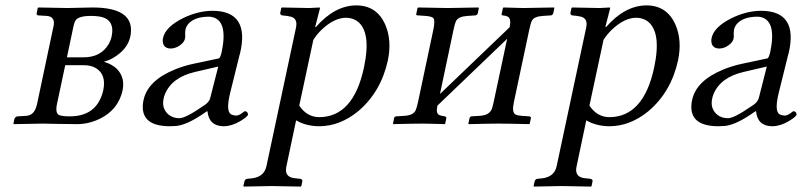

<svg xmlns="http://www.w3.org/2000/svg" viewBox="-20 -459 2983 713"><path d="M228.5 -246.1H290.5Q355 -246.1 384.3 -296.4Q391.6 -309.6 394.5 -323.2Q408.7 -390.6 343.8 -398.4Q332 -399.9 317.9 -399.9Q271 -399.9 260.3 -382.8Q255.9 -375 253.4 -363.8ZM222.2 -216.8 191.4 -71.8Q184.6 -38.6 199.7 -31.7Q211.4 -26.9 238.8 -26.9Q328.1 -26.9 356.4 -100.6Q360.8 -111.8 363.3 -123Q376 -182.6 335.4 -206.5Q317.4 -216.8 293 -216.8ZM31.7 2 29.8 0 33.7 -18.1Q37.1 -25.9 44.9 -26.9L77.1 -28.8Q106 -30.8 115.2 -64Q116.7 -68.8 117.7 -73.2L179.7 -366.2Q184.1 -397.5 153.8 -399.9L120.6 -401.9Q116.7 -403.3 115.7 -407.2L120.1 -429.2L122.6 -431.2Q123.5 -431.2 231 -429.2Q248.5 -429.2 275.9 -430.2Q304.2 -431.2 323.7 -431.2Q472.2 -431.2 466.3 -340.8Q465.8 -331.5 463.9 -323.2Q453.6 -275.4 400.4 -244.1Q381.8 -233.4 368.2 -231L367.7 -229Q424.3 -211.4 435.5 -164.6Q439.5 -145.5 435.5 -125Q418 -43.5 334 -10.7Q300.3 2 267.6 2Q231.4 2 185.1 1Q154.8 0 140.1 0Z M790.5 -211.9 704.6 -191.9Q618.2 -171.9 592.3 -108.9Q588.9 -100.1 587.4 -91.8Q580.1 -56.2 605.5 -33.7Q622.1 -20 646 -20Q669.4 -20 735.4 -65.9Q740.2 -69.3 742.7 -70.8Q756.8 -81.1 760.7 -95.2ZM750.5 -45.9H748.5L726.1 -30.8Q670.9 5.4 633.8 8.8Q623 9.8 611.3 9.8Q506.3 9.8 510.3 -67.4Q510.7 -77.6 513.2 -87.9Q528.3 -159.7 629.9 -201.2Q662.1 -214.4 698.7 -222.2L793 -242.2Q797.9 -244.6 802.7 -263.2Q827.6 -379.4 770.5 -395Q763.2 -397 755.9 -397Q702.6 -397 678.7 -369.6Q671.9 -360.8 669.4 -352.1Q667 -339.4 667.5 -333Q668.9 -326.2 667 -315.9Q663.1 -298.3 640.1 -285.6Q627.4 -279.3 614.7 -278.8Q586.9 -278.8 584.5 -304.7Q584 -311.5 585.4 -317.9Q594.2 -358.9 659.7 -391.6Q714.8 -418.5 768.6 -418.9Q909.2 -418.9 871.1 -259.3Q870.6 -257.3 870.1 -256.8L835 -115.2Q818.4 -47.9 836.9 -35.2Q845.2 -30.3 856.9 -29.8Q868.7 -29.8 884.8 -43.5Q887.7 -45.9 889.6 -45.9Q897.5 -45.9 900.4 -37.6Q900.9 -34.7 900.9 -33.2Q899.4 -25.4 871.6 -8.8Q839.8 9.8 810.5 9.8Q755.9 9.3 750.5 -45.9Z M1143.6 -311 1091.3 -66.9Q1119.6 -23.9 1166.5 -23.9Q1292.5 -25.4 1331.5 -208Q1360.4 -343.3 1304.7 -381.8Q1287.6 -392.6 1265.6 -393.1Q1221.2 -393.1 1174.3 -348.6Q1156.2 -331.1 1143.6 -311ZM1168.5 -429.2 1150.4 -358.9H1153.3Q1223.1 -438.5 1302.7 -439Q1380.4 -439 1411.6 -365.2Q1435.5 -308.1 1420.4 -234.9Q1394.5 -117.2 1310.1 -45.9Q1241.7 9.8 1165 9.8Q1115.7 9.3 1079.6 -12.2L1043.5 159.2Q1035.6 194.8 1067.4 201.7Q1072.3 202.6 1077.1 203.1L1095.7 205.1Q1103 207.5 1103 212.9L1099.1 231.9L1096.7 233.9Q1095.7 233.9 988.8 231.9L885.7 233.9L883.8 231.9L888.2 212.9Q891.1 206.1 897.5 205.1L917 203.1Q960.4 197.3 969.2 159.2L1079.1 -356Q1086.4 -389.6 1060.5 -397Q1053.2 -398.9 1045.4 -399.9L1026.9 -401.9Q1020.5 -404.3 1020.5 -410.2L1024.4 -429.2L1026.9 -431.2Q1027.8 -431.2 1129.4 -429.2L1167 -431.2Z M1642.6 -429.2Q1642.6 -429.2 1756.8 -431.2L1758.3 -429.2L1753.9 -408.2Q1751.5 -403.3 1746.6 -401.9L1716.3 -399.9Q1682.6 -397.9 1673.8 -381.3Q1668.9 -371.1 1664.1 -348.1L1613.8 -109.9L1872.6 -357.9Q1878.9 -388.7 1866.7 -396.5Q1858.9 -400.9 1846.7 -401.9Q1842.8 -402.3 1842.8 -404.8Q1842.8 -406.2 1842.8 -407.2L1847.7 -429.2L1849.6 -431.2Q1850.6 -431.2 1922.4 -429.2L2037.6 -431.2L2038.6 -429.2L2034.2 -408.2Q2031.7 -403.3 2026.9 -401.9L1996.1 -399.9Q1963.9 -397.9 1955.6 -382.8Q1950.2 -372.6 1945.3 -348.1L1888.2 -79.1Q1880.4 -42 1893.6 -34.2Q1901.9 -29.8 1917.5 -28.8L1946.8 -26.9Q1951.7 -24.9 1951.7 -21L1947.3 0L1945.8 2Q1865.7 0 1831.1 0Q1799.3 0 1720.7 2L1719.2 0L1724.1 -22Q1726.6 -25.9 1730 -26.9L1761.2 -28.8Q1795.9 -30.8 1805.7 -52.7Q1809.6 -62 1813 -79.1L1863.3 -314.9L1604.5 -66.9L1604 -64.9Q1598.1 -38.1 1611.3 -31.7Q1619.6 -28.3 1632.8 -26.9Q1637.7 -24.4 1637.7 -21L1633.3 0L1631.8 2Q1616.7 1.5 1597.2 1Q1570.3 0 1551.3 0Q1518.6 0 1439.9 2L1439.5 0L1443.8 -22Q1446.3 -25.9 1450.2 -26.9L1481.4 -28.8Q1515.1 -30.8 1523.4 -49.3Q1527.3 -58.1 1531.7 -77.1L1588.9 -347.2Q1597.2 -385.7 1587.9 -393.1Q1580.1 -398.4 1560.1 -399.9L1530.8 -401.9Q1525.9 -402.3 1525.4 -404.8Q1525.4 -406.2 1525.9 -407.2L1530.3 -429.2L1533.7 -431.2Q1535.2 -431.2 1642.6 -429.2Z M2221.2 -311 2168.9 -66.9Q2197.3 -23.9 2244.1 -23.9Q2370.1 -25.4 2409.2 -208Q2438 -343.3 2382.3 -381.8Q2365.2 -392.6 2343.3 -393.1Q2298.8 -393.1 2252 -348.6Q2233.9 -331.1 2221.2 -311ZM2246.1 -429.2 2228 -358.9H2231Q2300.8 -438.5 2380.4 -439Q2458 -439 2489.3 -365.2Q2513.2 -308.1 2498 -234.9Q2472.2 -117.2 2387.7 -45.9Q2319.3 9.8 2242.7 9.8Q2193.4 9.3 2157.2 -12.2L2121.1 159.2Q2113.3 194.8 2145 201.7Q2149.9 202.6 2154.8 203.1L2173.3 205.1Q2180.7 207.5 2180.7 212.9L2176.8 231.9L2174.3 233.9Q2173.3 233.9 2066.4 231.9L1963.4 233.9L1961.4 231.9L1965.8 212.9Q1968.8 206.1 1975.1 205.1L1994.6 203.1Q2038.1 197.3 2046.9 159.2L2156.7 -356Q2164.1 -389.6 2138.2 -397Q2130.9 -398.9 2123 -399.9L2104.5 -401.9Q2098.1 -404.3 2098.1 -410.2L2102.1 -429.2L2104.5 -431.2Q2105.5 -431.2 2207 -429.2L2244.6 -431.2Z M2827.6 -211.9 2741.7 -191.9Q2655.3 -171.9 2629.4 -108.9Q2626 -100.1 2624.5 -91.8Q2617.2 -56.2 2642.6 -33.7Q2659.2 -20 2683.1 -20Q2706.5 -20 2772.5 -65.9Q2777.3 -69.3 2779.8 -70.8Q2793.9 -81.1 2797.9 -95.2ZM2787.6 -45.9H2785.6L2763.2 -30.8Q2708 5.4 2670.9 8.8Q2660.2 9.8 2648.4 9.8Q2543.5 9.8 2547.4 -67.4Q2547.9 -77.6 2550.3 -87.9Q2565.4 -159.7 2667 -201.2Q2699.2 -214.4 2735.8 -222.2L2830.1 -242.2Q2835 -244.6 2839.8 -263.2Q2864.7 -379.4 2807.6 -395Q2800.3 -397 2793 -397Q2739.7 -397 2715.8 -369.6Q2709 -360.8 2706.5 -352.1Q2704.1 -339.4 2704.6 -333Q2706.1 -326.2 2704.1 -315.9Q2700.2 -298.3 2677.2 -285.6Q2664.6 -279.3 2651.9 -278.8Q2624 -278.8 2621.6 -304.7Q2621.1 -311.5 2622.6 -317.9Q2631.3 -358.9 2696.8 -391.6Q2752 -418.5 2805.7 -418.9Q2946.3 -418.9 2908.2 -259.3Q2907.7 -257.3 2907.2 -256.8L2872.1 -115.2Q2855.5 -47.9 2874 -35.2Q2882.3 -30.3 2894 -29.8Q2905.8 -29.8 2921.9 -43.5Q2924.8 -45.9 2926.8 -45.9Q2934.6 -45.9 2937.5 -37.6Q2938 -34.7 2938 -33.2Q2936.5 -25.4 2908.7 -8.8Q2877 9.8 2847.7 9.8Q2793 9.3 2787.6 -45.9Z"/></svg>

Font: Linux Libertine Display Slanted O
Style: Slanted
Weight: 400
Designer: Philipp H. Poll
Foundry: Philipp H. Poll
Version: Version 5.0.9